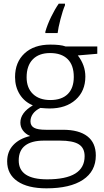

<svg xmlns="http://www.w3.org/2000/svg" viewBox="-20 -786 569 1046"><path d="M227 -613Q238 -652 258.5 -694Q279 -736 300 -766H334V-757Q322 -730 309.5 -681.5Q297 -633 294 -606H227ZM19 93Q19 40 52 4.5Q85 -31 144 -45Q119 -56 105 -75Q91 -94 91 -118Q91 -172 159 -212Q113 -231 87.5 -272Q62 -313 62 -366Q62 -447 113.5 -495Q165 -543 254 -543Q311 -543 337 -533H510V-493L404 -484Q445 -431 445 -369Q445 -290 392 -242.5Q339 -195 250 -195Q233 -195 200 -198Q173 -185 159.5 -166Q146 -147 146 -125Q146 -101 165.5 -90Q185 -79 230 -79H323Q410 -79 456 -43.5Q502 -8 502 61Q502 147 432 193.5Q362 240 233 240Q131 240 75 201.5Q19 163 19 93ZM382 -367Q382 -431 348.5 -464Q315 -497 253 -497Q192 -497 158.5 -462.5Q125 -428 125 -365Q125 -307 159.5 -274Q194 -241 254 -241Q316 -241 349 -273.5Q382 -306 382 -367ZM441 65Q441 20 409 0Q377 -20 306 -20H220Q152 -20 117 7Q82 34 82 88Q82 191 237 191Q441 191 441 65Z"/></svg>

Font: OpenSansMMV
Style: Light
Weight: 300
Foundry: Ascender Corporation
Version: Version 4.001